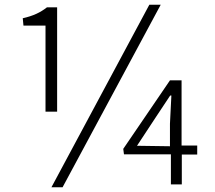

<svg xmlns="http://www.w3.org/2000/svg" viewBox="-20 -763 908 810"><path d="M79 -655H172V-292H221V-732H178C150 -710 120 -696 76 -686ZM197 27H244L658 -743H610ZM503 -112H701V15H747V-111H812V-149H746V-424H697L500 -135ZM558 -148 637 -268 698 -360H703L697 -241V-146Z"/></svg>

Font: GenEiGothic-pro-Light
Style: Regular
Weight: 300
Designer: Ryoko NISHIZUKA (kana & ideographs); Paul D. Hunt (Latin, Greek & Cyrillic); Wenlong ZHANG (bopomofo); Sandoll Communica
Foundry: Adobe Systems Incorporated; o_tamon
Version: Version 1.000.140830